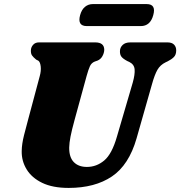

<svg xmlns="http://www.w3.org/2000/svg" viewBox="-20 -908 884 942"><path d="M553.5 -237 631.5 -503.5Q642.5 -543 640.5 -567.5Q638.5 -592 614.5 -604L604.5 -608.5Q583 -620 575.5 -630.2Q568 -640.5 568.5 -657Q568.5 -674.5 581.5 -687.2Q594.5 -700 619.5 -700H801.5Q823.5 -700 834 -689Q844.5 -678 844.5 -661Q844.5 -639.5 833 -628Q821.5 -616.5 802.5 -607L793 -602.5Q766 -589.5 752.2 -565.2Q738.5 -541 726 -496L650 -229Q612.5 -98.5 529 -42.2Q445.5 14 317 14Q238.5 14 187.2 -10.8Q136 -35.5 110.8 -76.8Q85.5 -118 86.5 -167Q87 -201.5 97.8 -244.5Q108.5 -287.5 117.5 -319.5L175 -534.5Q182 -559.5 179.8 -581.2Q177.5 -603 168.5 -610L157.5 -615.5Q143 -627.5 137 -636.2Q131 -645 131.5 -661Q132 -676.5 142.5 -688.2Q153 -700 171 -700H447Q491.5 -700 491.5 -663.5Q491 -648 482.5 -632.5Q474 -617 458 -610.5L445 -606Q428.5 -599.5 421 -582.8Q413.5 -566 405 -535.5L346 -320Q332 -269 326 -238Q320 -207 319.5 -184Q319 -136.5 342 -112.8Q365 -89 406.5 -89Q453.5 -89 491.2 -120.5Q529 -152 553.5 -237ZM373 -833.5Q380.5 -861 397 -874.5Q413.5 -888 435.5 -888H699.5Q747 -888 732 -834Q717.5 -780 670.5 -780H406Q358.5 -780 373 -833.5Z"/></svg>

Font: Fraunces 9pt S050 Black
Style: Italic
Weight: 900
Italic angle: -16°
Version: Version 1.000; ttfautohint (v1.8.3)